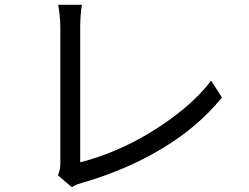

<svg xmlns="http://www.w3.org/2000/svg" viewBox="-20 -764 1040 802"><path d="M222 -32Q232 -55 232 -81V-653Q232 -673 229 -701Q226 -729 223 -744H322Q319 -725 317 -700Q315 -675 315 -653V-86Q387 -104 463.5 -136.5Q540 -169 613.5 -214Q687 -259 751.5 -313Q816 -367 862 -427L907 -357Q810 -236 659.5 -145Q509 -54 322 0Q314 2 303 6Q292 10 280 18Z"/></svg>

Font: Chiron Sans HK TT
Style: Regular
Weight: 400
Designer: Ryoko NISHIZUKA 西塚涼子 (kana, bopomofo & ideographs); Paul D. Hunt (Latin, Greek & Cyrillic); Sandoll Communications 산돌커뮤니
Foundry: Adobe
Version: Version 2.022;hotconv 1.0.109;makeotfexe 2.5.65596